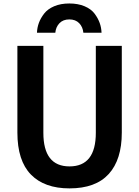

<svg xmlns="http://www.w3.org/2000/svg" viewBox="-20 -1045 783 1083"><path d="M188.5 -860.4Q189.5 -888.7 199.2 -915.5Q209 -942.4 229 -968.3Q249 -994.1 285.6 -1009.8Q322.3 -1025.4 371.1 -1025.4Q419.9 -1025.4 457 -1009.8Q494.1 -994.1 513.7 -967.8Q533.2 -941.4 542.5 -915Q551.8 -888.7 552.7 -860.4H450.2Q447.3 -892.6 426.8 -914.1Q406.2 -935.5 371.1 -935.5Q335.9 -935.5 315.4 -914.1Q294.9 -892.6 292 -860.4ZM78.1 -296.9V-786.1H224.6V-295.9Q224.6 -106.4 372.1 -106.4Q520.5 -106.4 520.5 -295.9V-786.1H667V-296.9Q667 -144.5 593.3 -63.5Q519.5 17.6 372.1 17.6Q230.5 17.6 154.3 -60.5Q78.1 -138.7 78.1 -296.9Z"/></svg>

Font: Gothic A1 ExtraBold
Style: Regular
Weight: 800
Designer: HanYang I&C Co.,Ltd.
Foundry: HanYang I&C Co.,Ltd.
Version: Version 2.50